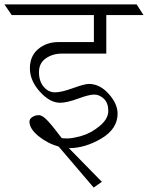

<svg xmlns="http://www.w3.org/2000/svg" viewBox="-60 -695 668 867"><path d="M471 -182Q471 -113 397.5 -69.5Q324 -26 251 -26L400 126L363 152L205 -33Q153 -48 113 -81Q73 -114 73 -146Q73 -158 86 -166.5Q99 -175 115.5 -175Q132 -175 156 -149Q180 -123 219 -71Q228 -70 247.5 -70Q267 -70 308.5 -81.5Q350 -93 389.5 -125.5Q429 -158 429 -194Q429 -230 409 -249Q389 -268 365.5 -268Q342 -268 292 -249.5Q242 -231 211 -231Q165 -231 120 -281Q75 -331 75 -386.5Q75 -442 112.5 -473.5Q150 -505 204 -505H364V-627H-7L-40 -675H557L588 -627H420V-453H219Q178 -453 147 -431.5Q116 -410 116 -369Q116 -328 137.5 -303Q159 -278 188 -278Q217 -278 269.5 -297Q322 -316 341 -316Q391 -316 431 -271Q471 -226 471 -182Z"/></svg>

Font: Halant Light
Style: Regular
Weight: 300
Designer: Hitesh Malaviya (Devanagari), Satya Rajpurohit (Latin)
Foundry: Indian Type Foundry
Version: Version 1.101;PS 1.0;hotconv 1.0.78;makeotf.lib2.5.61930; tt